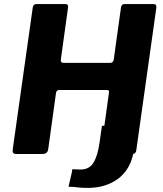

<svg xmlns="http://www.w3.org/2000/svg" viewBox="-20 -762 806 950"><path d="M658.7 -139.4 641.4 -15.4Q633.7 42.3 600.6 86.4Q567.5 130.4 508.1 152.4Q448.8 174.3 363.2 165L344.6 162.9Q333.9 162.2 326.7 162.4Q319.4 162.7 319.4 160L333.4 99.8Q336.1 89.8 336.5 82.5Q336.9 75.3 339.6 75.3L375.6 76.7Q420.5 78.1 441.8 44Q463.1 9.9 472.4 -55.3L484.4 -139.4ZM508.5 -316.8H273.2Q260.8 -316.8 257.4 -304.1L218.4 -23Q215.2 0 189.1 0H62.4Q49.5 0 45.6 -5.1Q41.7 -10.3 42.7 -21L141.8 -723Q144.2 -742 160.1 -742H303.5Q319.5 -742 316.5 -723.9L281.1 -467.4Q280.1 -458.6 283.3 -454.7Q286.6 -450.9 293.8 -450.9H525Q540.4 -450.9 542.8 -467.7L578.6 -724.7Q581 -742 595.8 -742H739.6Q756.3 -742 753.3 -722.4L654.4 -19Q652 0 636.1 0H496.5Q477 0 479.4 -16.4L519.2 -304.4Q520.9 -309.8 518.1 -313.3Q515.3 -316.8 508.5 -316.8Z"/></svg>

Font: Libre Franklin Thin
Style: Italic
Weight: 100
Italic angle: -8°
Designer: Pablo Impallari, Rodrigo Fuenzalida, Nhung Nguyen
Foundry: Impallari Type
Version: Version 3.000